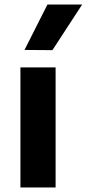

<svg xmlns="http://www.w3.org/2000/svg" viewBox="-20 -826 382 846"><path d="M70 -529H225V0H70ZM88 -606 189 -806H342L211 -605Z"/></svg>

Font: Be Vietnam ExtraBold
Style: Regular
Weight: 800
Designer: Gabriel Lam
Foundry: TypeRant
Version: Version 4.000